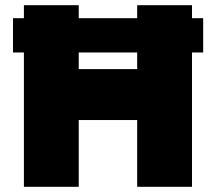

<svg xmlns="http://www.w3.org/2000/svg" viewBox="-20 -719 832 739"><path d="M72 -517H30V-649H72V-699H283V-649H508V-699H719V-649H762V-517H719V0H508V-257H283V0H72ZM508 -453V-517H283V-453Z"/></svg>

Font: Prompt ExtraBold
Style: Regular
Weight: 800
Designer: Katatrad Team
Foundry: CadsonDemak
Version: Version 1.001